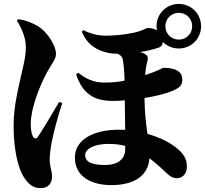

<svg xmlns="http://www.w3.org/2000/svg" viewBox="-20 -882 1040 974"><path d="M280 -365C250 -313 192 -217 173 -189C164 -175 153 -177 145 -194C139 -205 136 -233 136 -254C136 -332 181 -441 206 -491C234 -549 264 -579 264 -607C264 -656 214 -725 173 -749C137 -770 105 -780 72 -785L66 -777C82 -752 111 -698 111 -646C111 -593 101 -561 90 -511C75 -443 49 -345 49 -244C49 -127 70 -26 106 24C137 69 165 72 187 72C226 72 244 47 244 13C244 -17 232 -33 232 -74C232 -93 236 -129 243 -165C255 -222 275 -297 296 -359ZM615 -123C615 -75 576 -45 516 -45C448 -45 412 -59 412 -95C412 -129 463 -152 529 -152C560 -152 588 -149 615 -142ZM887 -817C925 -817 955 -787 955 -749C955 -711 925 -681 887 -681C849 -681 819 -711 819 -749C819 -787 849 -817 887 -817ZM395 -722C427 -638 505 -610 577 -609C589 -604 599 -596 602 -583C608 -559 611 -514 612 -473C584 -467 552 -463 510 -463C455 -463 414 -483 377 -513L366 -505C402 -395 471 -370 553 -370C573 -370 592 -371 613 -373C613 -335 614 -286 615 -223C604 -224 593 -224 583 -224C453 -224 360 -173 360 -83C360 16 446 57 545 57C679 57 734 -6 738 -79C761 -62 786 -41 813 -15C832 3 850 22 877 22C910 22 928 -5 928 -35C928 -78 911 -104 870 -136C835 -163 784 -187 728 -203C721 -251 714 -307 713 -385C764 -393 815 -404 859 -423C897 -439 905 -454 905 -480C905 -540 821 -538 808 -538C805 -538 789 -528 766 -519C751 -513 734 -507 716 -501C718 -526 722 -550 727 -569C732 -588 732 -600 712 -610C706 -613 699 -616 691 -618C722 -623 754 -630 781 -639C795 -643 804 -651 806 -669C827 -649 855 -636 887 -636C950 -636 1000 -686 1000 -749C1000 -812 950 -862 887 -862C824 -862 774 -812 774 -749C774 -742 775 -735 776 -728C762 -736 746 -740 729 -740C721 -740 702 -725 659 -716C602 -704 550 -701 513 -701C477 -701 435 -712 404 -729Z"/></svg>

Font: Noto Serif CJK JP Black
Style: Regular
Weight: 900
Designer: Ryoko NISHIZUKA 西塚涼子 (kana & ideographs); Frank Grießhammer (Latin, Greek & Cyrillic); Wenlong ZHANG 张文龙 (bopomofo); San
Foundry: Adobe Systems Incorporated
Version: Version 1.001;PS 1.001;hotconv 16.6.54;makeotf.lib2.5.65590